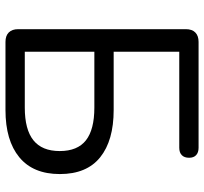

<svg xmlns="http://www.w3.org/2000/svg" viewBox="-42 -703 745 701"><g transform="rotate(90 330.5 -352.5)"><path d="M133 0Q110.5 0 98.5 -12Q86.5 -24 86.5 -46.5V-658.5Q86.5 -681 98.5 -693Q110.5 -705 133 -705H519.5Q537 -705 546.5 -696Q556 -687 556 -670.5Q556 -653 546.5 -643.8Q537 -634.5 519.5 -634.5H169V-395H381.5Q493 -395 554.2 -345.8Q615.5 -296.5 615.5 -198.5Q615.5 -101 554.2 -50.5Q493 0 381.5 0ZM169 -70.5H373Q453 -70.5 492.2 -102Q531.5 -133.5 531.5 -198Q531.5 -263 492.2 -293.8Q453 -324.5 373 -324.5H169Z"/></g></svg>

Font: Nunito ExtraLight
Style: Regular
Weight: 200
Designer: Vernon Adams
Foundry: Vernon Adams
Version: Version 3.602;April 4, 2023;FontCreator 14.0.0.2856 64-bit